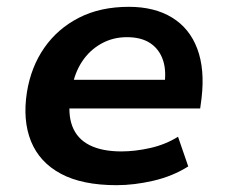

<svg xmlns="http://www.w3.org/2000/svg" viewBox="-20 -533 668 563"><path d="M322 10Q221 10 158.5 -23.5Q96 -57 71 -118.5Q46 -180 59 -263Q71 -337 110 -393Q149 -449 211.5 -481Q274 -513 358 -513Q433 -513 484.5 -481.5Q536 -450 558.5 -390Q581 -330 571 -245L567 -215H160L172 -299H479L461 -277Q469 -324 458 -356.5Q447 -389 420.5 -406.5Q394 -424 352 -424Q311 -424 277 -405Q243 -386 221 -353Q199 -320 191 -275L187 -254Q178 -200 192 -163Q206 -126 242.5 -107.5Q279 -89 336 -89Q376 -89 420.5 -99Q465 -109 502 -132L532 -45Q486 -16 429.5 -3Q373 10 322 10Z"/></svg>

Font: Nunito Sans 6pt
Style: Bold Italic
Weight: 700
Italic angle: -9°
Version: Version 3.101;gftools[0.9.27]